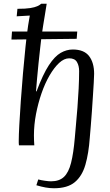

<svg xmlns="http://www.w3.org/2000/svg" viewBox="-20 -775 586 1024"><path d="M268 229Q246 229 223.5 225Q201 221 174 213L184 182Q198 186 219 189Q240 192 252 192Q296 192 321 168.5Q346 145 359 93.5Q372 42 379 -40Q381 -66 385 -108Q389 -150 393 -201Q397 -252 399.5 -303Q402 -354 402 -396Q402 -424 390.5 -444Q379 -464 349 -464Q322 -464 295.5 -439.5Q269 -415 244.5 -373Q220 -331 201.5 -277.5Q183 -224 172 -166.5Q161 -109 161 -53Q161 -38 161.5 -25.5Q162 -13 163 0H81Q80 -7 80 -12.5Q80 -18 80 -26Q80 -53 83 -109Q86 -165 91 -236.5Q96 -308 102.5 -383Q109 -458 116 -525.5Q123 -593 130 -639Q134 -665 135.5 -672Q137 -679 139 -692Q122 -691 104 -690Q86 -689 69 -688L73 -728Q117 -728 141.5 -732Q166 -736 179 -742Q192 -748 200 -755H229Q225 -730 220 -699Q215 -668 210 -638Q205 -608 202 -585Q199 -560 194.5 -520.5Q190 -481 185.5 -437.5Q181 -394 177.5 -354Q174 -314 172 -288H175Q209 -379 240.5 -427Q272 -475 303.5 -493Q335 -511 368 -511Q428 -511 455 -476Q482 -441 482 -381Q482 -365 480 -333.5Q478 -302 475.5 -261.5Q473 -221 470 -179Q467 -137 464 -101Q461 -65 459 -42Q453 43 435.5 103.5Q418 164 379 196.5Q340 229 268 229ZM41 -564 44 -607H392L389 -568Z"/></svg>

Font: Lora
Style: Italic
Weight: 400
Italic angle: -3°
Designer: Olga Karpushina, Alexei Vanyashin (Cyrillic)
Foundry: Cyreal
Version: Version 3.008